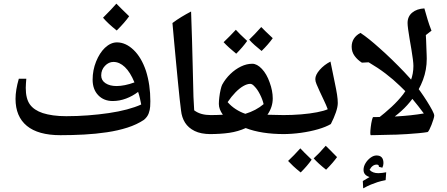

<svg xmlns="http://www.w3.org/2000/svg" viewBox="-20 -740 2448 1051"><path d="M311 0Q189 0 127 -51Q65 -102 65 -199Q65 -223 69.5 -250.5Q74 -278 83 -309H124Q123 -296 122 -283Q121 -270 121 -259Q121 -200 143.5 -168.5Q166 -137 214 -121Q239 -113 271 -108.5Q303 -104 343 -104Q403 -104 462 -108.5Q521 -113 575.5 -121Q630 -129 675 -141Q720 -153 753 -168Q750 -184 746 -201.5Q742 -219 736 -237Q706 -214 670 -200.5Q634 -187 597 -187Q548 -187 517.5 -219Q487 -251 487 -304Q487 -356 506 -403Q525 -450 554 -478Q586 -508 620 -508Q668 -508 711 -467Q754 -426 779 -352Q791 -314 797 -272.5Q803 -231 803 -186Q803 -174 802 -156.5Q801 -139 794 -119.5Q787 -100 768 -84Q729 -58 677.5 -41.5Q626 -25 565.5 -16Q505 -7 440.5 -3.5Q376 0 311 0ZM618 -269Q639 -269 664 -274Q689 -279 716 -289Q693 -345 663.5 -373Q634 -401 601 -401Q575 -401 554.5 -379.5Q534 -358 534 -327Q534 -300 557.5 -284.5Q581 -269 618 -269ZM619 -573Q570 -612 544 -643Q568 -667 586 -686Q604 -705 617 -720Q630 -707 647.5 -689.5Q665 -672 687 -651Q675 -634 658 -614.5Q641 -595 619 -573Z M1133 -6Q1080 -6 1045.5 -23Q1011 -40 993 -68.5Q975 -97 971 -135Q968 -157 963.5 -198Q959 -239 954 -291.5Q949 -344 943.5 -401Q938 -458 933 -513.5Q928 -569 924 -614Q948 -632 973.5 -647.5Q999 -663 1026 -677Q1029 -601 1031 -526Q1033 -451 1035 -373Q1037 -295 1039 -210L1043 -136Q1062 -122 1084.5 -116Q1107 -110 1135 -110Q1141 -110 1141 -102V-14Q1141 -6 1133 -6Z M1125 -6Q1116 -6 1116 -15V-101Q1116 -110 1125 -110Q1146 -110 1164.5 -110.5Q1183 -111 1200 -112Q1178 -142 1178 -171Q1178 -186 1180.5 -207.5Q1183 -229 1187.5 -248.5Q1192 -268 1196 -276Q1214 -309 1241 -335Q1268 -361 1299 -376Q1330 -391 1361 -391Q1387 -391 1413.5 -363Q1440 -335 1456 -289Q1473 -243 1473 -201Q1473 -154 1444 -112Q1463 -112 1486.5 -111Q1510 -110 1536 -110Q1545 -110 1545 -102V-14Q1545 -6 1536 -6Q1410 -6 1325 -39Q1283 -20 1235.5 -13Q1188 -6 1125 -6ZM1323 -117Q1382 -135 1423 -170Q1417 -196 1403 -223.5Q1389 -251 1374 -266Q1361 -281 1350 -281Q1333 -281 1312 -269Q1291 -257 1269 -234.5Q1247 -212 1226 -181Q1245 -159 1270.5 -142.5Q1296 -126 1323 -117ZM1412 -461Q1391 -478 1374 -493Q1357 -508 1344 -523Q1358 -536 1374.5 -553.5Q1391 -571 1410 -592Q1418 -583 1434 -568Q1450 -553 1473 -531Q1448 -496 1412 -461ZM1273 -446Q1251 -464 1234 -479.5Q1217 -495 1204 -509Q1220 -524 1237 -541.5Q1254 -559 1271 -577Q1279 -568 1294.5 -552.5Q1310 -537 1333 -516Q1321 -499 1306 -481.5Q1291 -464 1273 -446Z M1528 -6Q1520 -6 1520 -14V-102Q1520 -110 1528 -110Q1580 -110 1628.5 -114Q1677 -118 1715.5 -125.5Q1754 -133 1774 -142Q1766 -164 1752.5 -192Q1739 -220 1729 -242Q1719 -264 1712.5 -279.5Q1706 -295 1706 -307Q1706 -330 1730 -357.5Q1754 -385 1789 -403Q1803 -333 1812 -290.5Q1821 -248 1825 -222Q1829 -196 1829 -176Q1829 -155 1818.5 -124.5Q1808 -94 1791 -61Q1764 -45 1721 -32.5Q1678 -20 1627.5 -13Q1577 -6 1528 -6ZM1765 189Q1722 155 1697 127Q1726 101 1763 58Q1767 61 1782 76.5Q1797 92 1825 120Q1815 134 1800 151.5Q1785 169 1765 189ZM1626 204Q1602 185 1585 169Q1568 153 1557 141Q1573 126 1590 108.5Q1607 91 1624 72Q1630 79 1645.5 94.5Q1661 110 1686 134Q1674 151 1659 168.5Q1644 186 1626 204Z M2010 0Q2007 -1 2007 -12Q2007 -24 2009.5 -45Q2012 -66 2016 -82.5Q2020 -99 2023 -99Q2051 -99 2084.5 -100Q2118 -101 2154 -103Q2190 -105 2227.5 -109Q2265 -113 2300 -119Q2269 -161 2237.5 -198.5Q2206 -236 2169 -270Q2133 -305 2091 -337Q2049 -369 1998 -399L1961 -397Q1937 -412 1921 -434Q1905 -456 1905 -484Q1905 -509 1917 -528Q1929 -547 1953 -560Q1976 -545 2002 -524Q2028 -503 2057 -477Q2090 -448 2125 -414Q2160 -380 2192.5 -346Q2225 -312 2248 -283Q2263 -265 2281.5 -239Q2300 -213 2317 -186Q2334 -159 2345.5 -137.5Q2357 -116 2357 -107Q2357 -101 2352.5 -86.5Q2348 -72 2342 -56.5Q2336 -41 2330 -29.5Q2324 -18 2320 -17Q2303 -14 2272 -11Q2241 -8 2208 -6Q2175 -4 2149 -3Q2140 -3 2121 -2.5Q2102 -2 2079.5 -1.5Q2057 -1 2038 -0.5Q2019 0 2010 0ZM1968 291 1966 251 2003 229Q1970 219 1970 190Q1970 171 1981 153Q1992 135 2008.5 123Q2025 111 2041 111Q2079 111 2079 153Q2079 165 2073 178L2054 173V171Q2054 161 2042 161Q2030 161 2020 168.5Q2010 176 2003 190Q2020 208 2051 208Q2061 208 2072 206.5Q2083 205 2094 203L2091 246Q2065 251 2046.5 257Q2028 263 2010 270.5Q1992 278 1968 291Z M2102 -75 2044 -88Q2088 -122 2124 -155.5Q2160 -189 2187 -224Q2213 -259 2228 -297.5Q2243 -336 2243 -379Q2243 -392 2240 -416Q2237 -440 2232 -469.5Q2227 -499 2222 -528Q2217 -557 2214 -580Q2211 -603 2211 -614Q2211 -650 2236.5 -671Q2262 -692 2303 -694Q2313 -659 2321 -632Q2329 -605 2342 -572L2311 -548Q2312 -540 2312.5 -520Q2313 -500 2314 -478.5Q2315 -457 2315.5 -439.5Q2316 -422 2316 -418Q2316 -358 2295.5 -303Q2275 -248 2239 -201Q2211 -163 2176.5 -132Q2142 -101 2102 -75Z"/></svg>

Font: Noto Naskh Arabic SemiBold
Style: Regular
Weight: 600
Designer: Monotype Design Team, David Williams, Mohamad Dakak and Nizar Qandah
Foundry: Monotype Imaging Inc.
Version: Version 2.016